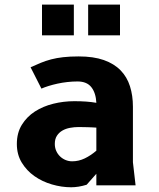

<svg xmlns="http://www.w3.org/2000/svg" viewBox="-20 -803 690 832"><path d="M567.5 0H397.5V-50L355.5 -2.5Q338 3 320.8 5.8Q303.5 8.5 288.5 8.5Q247 8.5 205 -3.8Q163 -16 129.2 -39.8Q95.5 -63.5 74.2 -98.5Q53 -133.5 53 -179Q53 -227 74.5 -262Q96 -297 131.2 -319.8Q166.5 -342.5 211 -353.5Q255.5 -364.5 302 -364.5Q330.5 -364.5 354 -362.8Q377.5 -361 397.5 -357.5Q395.5 -400 376 -425Q356.5 -450 316 -450Q294 -450 271.8 -447.5Q249.5 -445 229 -440.5Q208.5 -436 190.8 -430.5Q173 -425 159.5 -419L112.5 -511.5Q135.5 -522 156.8 -530.8Q178 -539.5 201.8 -545.8Q225.5 -552 254 -555.2Q282.5 -558.5 321 -558.5Q385 -558.5 429.8 -542.8Q474.5 -527 502.5 -498.2Q530.5 -469.5 543.2 -429.2Q556 -389 556 -340.5V-100ZM397.5 -250Q390 -250.5 380 -251Q370 -251.5 359.5 -251.8Q349 -252 338.8 -252.2Q328.5 -252.5 321 -252.5Q302 -252.5 283.2 -249Q264.5 -245.5 250 -237Q235.5 -228.5 226.5 -214.5Q217.5 -200.5 217.5 -179.5Q217.5 -162.5 223.8 -148.8Q230 -135 240.5 -125Q251 -115 264.5 -109.5Q278 -104 292.5 -104Q321 -104 347 -116.5Q373 -129 397.5 -150ZM162 -783H300V-650H162ZM362 -783H500V-650H362Z"/></svg>

Font: B612 Mono
Style: Bold
Weight: 700
Version: Version 1.005